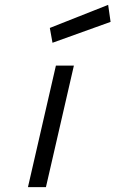

<svg xmlns="http://www.w3.org/2000/svg" viewBox="-20 -770 475 790"><path d="M425 -750 435 -680 196 -594 185 -655ZM210 -500H284L169 0H95Z"/></svg>

Font: Panefresco 400wt
Style: Italic
Weight: 400
Foundry: Campivisivi & Chank Co
Version: Version 1.001